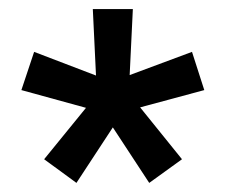

<svg xmlns="http://www.w3.org/2000/svg" viewBox="-20 -748 497 422"><path d="M148 -346 77 -398 169 -511 27 -550 55 -634 191 -582 184 -728H272L265 -583L402 -634L429 -550L288 -512L380 -398L308 -346L228 -468Z"/></svg>

Font: PRinguin Sans
Style: Bold
Weight: 700
Designer: Vernon Adams
Foundry: Vernon Adams
Version: ""